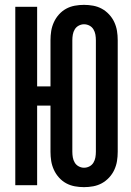

<svg xmlns="http://www.w3.org/2000/svg" viewBox="-20 -763 540 791"><path d="M326 8Q307 8 288 4.5Q269 1 252.5 -8Q236 -17 223 -31.5Q210 -46 202 -63.5Q194 -81 191 -99.5Q188 -118 188 -138V-328H133V0H43V-735H133V-407H188V-597Q188 -617 191 -635.5Q194 -654 202 -671.5Q210 -689 223 -703.5Q236 -718 252.5 -727Q269 -736 288 -739.5Q307 -743 326 -743Q345 -743 364 -739.5Q383 -736 399.5 -727Q416 -718 429.5 -703.5Q443 -689 451 -671.5Q459 -654 462 -635.5Q465 -617 465 -597V-138Q465 -118 462 -99.5Q459 -81 451 -63.5Q443 -46 429.5 -31.5Q416 -17 399.5 -8Q383 1 364 4.5Q345 8 326 8ZM326 -72Q338 -72 348.5 -77.5Q359 -83 365 -93Q371 -103 373 -114.5Q375 -126 375 -138V-597Q375 -609 373 -620.5Q371 -632 365 -642Q359 -652 348.5 -657.5Q338 -663 326 -663Q315 -663 304.5 -657.5Q294 -652 288 -642Q282 -632 280 -620.5Q278 -609 278 -597V-138Q278 -126 280 -114.5Q282 -103 288 -93Q294 -83 304.5 -77.5Q315 -72 326 -72Z"/></svg>

Font: Iosevka Term Medium
Style: Regular
Weight: 500
Monospace: yes
Designer: Belleve Invis
Foundry: Belleve Invis
Version: Version 26.3.1